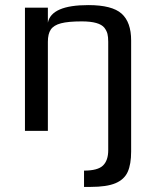

<svg xmlns="http://www.w3.org/2000/svg" viewBox="-20 -514 613 754"><path d="M310 156Q364 156 384.5 136Q405 116 405 76V-350Q405 -369 402 -381Q399 -393 390 -405Q370 -430 301 -430Q248 -430 219.5 -422.5Q191 -415 179.5 -398Q168 -381 168 -350V0H78V-484H168V-425Q182 -494 327 -494Q420 -494 457.5 -460.5Q495 -427 495 -355V81Q495 131 481.5 161Q468 191 433.5 205.5Q399 220 336 220H310Z"/></svg>

Font: Play
Style: Regular
Weight: 400
Designer: Jonas Hecksher (Cyrillic expansion: Cyreal)
Foundry: Jonas Hecksher, Playtype, e-types AS
Version: Version 2.101; ttfautohint (v1.5.65-e2d9)